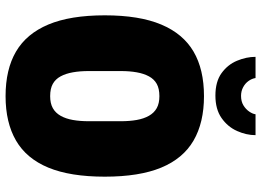

<svg xmlns="http://www.w3.org/2000/svg" viewBox="-144 -781 937 689"><g transform="rotate(90 324.5 -436.5)"><path d="M325 12Q229 12 165 -25.5Q101 -63 68 -141.5Q35 -220 35 -344Q35 -468 68 -546.5Q101 -625 165 -662.5Q229 -700 325 -700Q420 -700 484.5 -662.5Q549 -625 581.5 -546.5Q614 -468 614 -344Q614 -220 581.5 -141.5Q549 -63 484.5 -25.5Q420 12 325 12ZM325 -148Q351 -148 368 -157.5Q385 -167 395.5 -185.5Q406 -204 410.5 -229.5Q415 -255 415 -286V-402Q415 -433 410.5 -458.5Q406 -484 395.5 -502.5Q385 -521 368 -530.5Q351 -540 325 -540Q298 -540 281 -530.5Q264 -521 254 -502.5Q244 -484 239.5 -458.5Q235 -433 235 -402V-286Q235 -255 239.5 -229.5Q244 -204 254 -185.5Q264 -167 281 -157.5Q298 -148 325 -148ZM323 -741Q273 -741 242.5 -763Q212 -785 198 -818.5Q184 -852 184 -885H260Q262 -872 270.5 -860Q279 -848 293 -840.5Q307 -833 324 -833Q344 -833 358 -841.5Q372 -850 380.5 -862.5Q389 -875 390 -885H465Q465 -852 450 -818.5Q435 -785 403.5 -763Q372 -741 323 -741Z"/></g></svg>

Font: Archivo Condensed Black
Style: Regular
Weight: 900
Width: 3
Designer: Hector Gatti
Foundry: Omnibus-Type
Version: Version 2.001